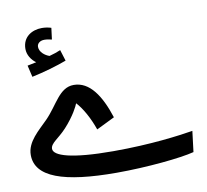

<svg xmlns="http://www.w3.org/2000/svg" viewBox="-89 -919 1120 1038"><g transform="rotate(-10 471.0 -399.5)"><path d="M302 -624 283 -685C264 -677 244 -670 221 -664C197 -672 168 -694 168 -723C168 -742 185 -755 208 -755C223 -755 236 -752 249 -749L257 -812C242 -817 224 -820 206 -820C152 -820 99 -790 99 -724C99 -690 119 -661 144 -643C131 -640 116 -637 95 -633L110 -569C173 -582 252 -605 302 -624ZM470 21C637 21 825 2 897 -17L911 -131C837 -119 681 -97 472 -97C239 -97 147 -129 147 -167C147 -198 191 -216 235 -264C289 -323 313 -373 318 -387C350 -353 383 -294 406 -228L506 -277C466 -401 409 -487 322 -487C242 -487 212 -397 143 -327C95 -278 28 -227 28 -154C28 -32 178 21 470 21Z"/></g></svg>

Font: Noto Sans Arabic UI Semi
Style: Regular
Weight: 600
Designer: Nadine Chahine - Monotype Design Team
Foundry: Monotype Imaging Inc.
Version: Version 1.900